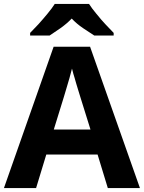

<svg xmlns="http://www.w3.org/2000/svg" viewBox="-20 -954 730 974"><path d="M526.9 0 475.1 -169.9H214.8L163.1 0H0L252 -716.8H437L689.9 0ZM387.2 -462.9Q375 -502.9 374 -505.9Q371.6 -514.2 366.2 -531.7Q360.8 -549.3 358.4 -559.1Q353 -574.7 345.2 -606Q338.9 -582 332 -556.6Q319.3 -513.7 315.4 -500.5Q309.1 -477.1 304.2 -462.9L252.9 -296.9H439ZM431.6 -934.1Q446.3 -911.1 468.3 -884.8Q495.6 -851.1 514.6 -831.1Q546.9 -796.9 556.6 -787.1V-773.9H458Q437.5 -786.6 400.9 -811.5Q369.1 -833 343.8 -859.9Q321.3 -835.9 288.1 -812Q252.4 -787.6 231.9 -773.9H132.8V-787.1Q154.3 -808.6 175.3 -831.5Q198.2 -856.9 221.2 -884.8Q243.2 -911.1 257.8 -934.1Z"/></svg>

Font: Droid Sans Thai
Style: Bold
Weight: 700
Designer: Steve Matteson
Foundry: Ascender Corporation
Version: Version 1.00